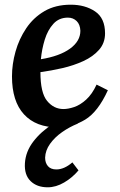

<svg xmlns="http://www.w3.org/2000/svg" viewBox="-20 -531 512 817"><path d="M281 -511Q342 -511 384.5 -482.5Q427 -454 427 -389Q427 -348 401.5 -319Q376 -290 334.5 -271Q293 -252 245 -241Q197 -230 152 -224Q152 -136 180.5 -101.5Q209 -67 250 -67Q270 -67 295.5 -75.5Q321 -84 346.5 -107Q372 -130 391 -171L439 -147Q397 -55 342.5 -22Q288 11 226 11Q133 11 82 -44.5Q31 -100 31 -206Q31 -258 46 -311.5Q61 -365 91.5 -410.5Q122 -456 169 -483.5Q216 -511 281 -511ZM269 -456Q231 -456 207 -429.5Q183 -403 170.5 -362.5Q158 -322 154 -279Q234 -292 278 -324Q322 -356 322 -400Q321 -427 306 -441.5Q291 -456 269 -456ZM183 266Q137 266 110 239.5Q83 213 86 164Q89 114 122 71Q155 28 206.5 -4.5Q258 -37 314 -55L311 -5Q276 9 244.5 31Q213 53 193 81Q173 109 172 140Q172 162 184 176Q196 190 220 190Q253 190 288 160L314 194Q288 225 253 245.5Q218 266 183 266Z"/></svg>

Font: Lora SemiBold
Style: Italic
Weight: 600
Italic angle: -3°
Designer: Olga Karpushina, Alexei Vanyashin (Cyrillic)
Foundry: Cyreal
Version: Version 3.011; ttfautohint (v1.8.4.7-5d5b)